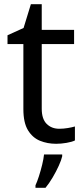

<svg xmlns="http://www.w3.org/2000/svg" viewBox="-20 -679 401 920"><path d="M264 -62Q284 -62 305 -65.5Q326 -69 339 -73V-6Q325 1 299 5.5Q273 10 249 10Q207 10 171.5 -4.5Q136 -19 114 -55Q92 -91 92 -156V-468H16V-510L93 -545L128 -659H180V-536H335V-468H180V-158Q180 -109 203.5 -85.5Q227 -62 264 -62ZM278 70Q274 88 261.5 115.5Q249 143 232.5 171Q216 199 198 221H150V209Q158 192 166.5 165.5Q175 139 182 110.5Q189 82 191 61H278Z"/></svg>

Font: Noto Sans Siddham
Style: Regular
Weight: 400
Designer: Monotype Design Team
Foundry: Monotype Imaging Inc.
Version: Version 2.004; ttfautohint (v1.8.4.7-5d5b)